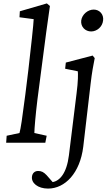

<svg xmlns="http://www.w3.org/2000/svg" viewBox="-20 -835 624 1123"><path d="M16 0H245L253 -41L181 -57C181 -81 188 -163 199 -253L224 -445C245 -613 258 -700 272 -800L254 -815L96 -769L94 -734L177 -723C177 -702 160 -547 146 -427L128 -281C110 -140 101 -82 94 -57L19 -41ZM167 198C162 235 201 268 261 268C360 268 448 178 467 23L510 -345C518 -414 526 -455 534 -495L522 -510L365 -469L361 -433L435 -418C437 -406 437 -358 428 -290L383 74C370 179 329 223 288 230L253 190C236 172 223 165 203 165C182 165 169 179 167 198ZM455 -715C451 -678 479 -651 513 -651C547 -651 579 -678 583 -715C588 -751 562 -779 528 -779C494 -779 460 -751 455 -715Z"/></svg>

Font: TPK Tissa Web
Style: Italic
Weight: 400
Italic angle: -7°
Designer: Jacques Le Bailly, Suppakit Chalermlarp | Katatrad Co.,Ltd.
Foundry: Jacques Le Bailly, Cadson Demak Co.,Ltd.
Version: Version 5.000;Glyphs 3.1.2 (3151)